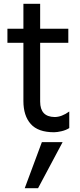

<svg xmlns="http://www.w3.org/2000/svg" viewBox="-20 -685 423 1009"><path d="M180 304H110L200 62H309ZM264 10Q180 10 141.5 -33.5Q103 -77 103 -154V-460H19V-534H103V-665H191V-534H339V-460H191V-151Q191 -71 267 -70Q304 -70 344 -99V-12Q327 -1 303.5 4.5Q280 10 264 10Z"/></svg>

Font: LXGW 975 Gothic SC
Style: Regular
Weight: 400
Version: Version 2.01;February 25, 2021